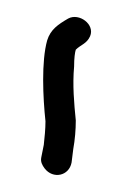

<svg xmlns="http://www.w3.org/2000/svg" viewBox="-20 -130 163 228"><path d="M29 57C28 62 30 66 33 70C43 83 62 79 65 63L67 47C69 36 70 24 70 13C68 -7 66 -29 68 -51C68 -61 69 -68 70 -71C76 -77 83 -78 87 -87C93 -101 74 -115 61 -108C49 -101 40 -95 36 -82C29 -57 31 -14 34 14C34 23 33 33 32 42Z"/></svg>

Font: Stray Cat
Style: Cn
Weight: 400
Version: Version 1.0